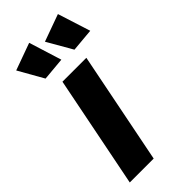

<svg xmlns="http://www.w3.org/2000/svg" viewBox="-245 -819 869 869"><g transform="rotate(-45 190.0 -384.5)"><path d="M84 -602 16 -722 146 -769 195 -612ZM269 -602 200 -722 330 -769 380 -612ZM174 0H21L128 -538H281Z"/></g></svg>

Font: Argentum Sans SemiBold
Style: Italic
Weight: 600
Italic angle: -11°
Designer: Julieta Ulanovsky (font), Cristiano Sobral (main changes and remaster)
Foundry: Julieta Ulanovsky (font), Cristiano Sobral (main changes and remaster)
Version: Version 2.007;June 15, 2022;FontCreator 14.0.0.2814 64-bit; 